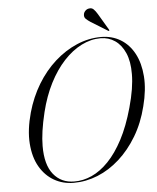

<svg xmlns="http://www.w3.org/2000/svg" viewBox="-58 -908 792 968"><g transform="rotate(-5 338.0 -424.5)"><path d="M476.5 -710.5Q531.5 -710.5 574.8 -684.5Q618 -658.5 644 -610Q670 -561.5 675 -494Q680 -426.5 658.5 -343.5Q638 -261 598.8 -195.5Q559.5 -130 508.2 -84Q457 -38 397.8 -14Q338.5 10 276.5 10Q221.5 10 177 -15.5Q132.5 -41 104.8 -89Q77 -137 72 -206.2Q67 -275.5 91 -362Q112.5 -438.5 151.2 -502.5Q190 -566.5 242 -613Q294 -659.5 353.8 -685Q413.5 -710.5 476.5 -710.5ZM279.5 3.5Q324.5 4 368.5 -16Q412.5 -36 453 -78Q493.5 -120 528 -185.5Q562.5 -251 588 -342.5Q602 -392.5 608.8 -434.5Q615.5 -476.5 615.5 -511Q616 -575 597.2 -617.8Q578.5 -660.5 546.2 -682.5Q514 -704.5 473.5 -704.5Q424.5 -704.5 376.8 -680.5Q329 -656.5 287 -611.2Q245 -566 212.2 -501.8Q179.5 -437.5 160 -358Q147.5 -306.5 141.5 -264.5Q135.5 -222.5 135.5 -188.5Q135 -93.5 174.2 -45Q213.5 3.5 279.5 3.5ZM471 -827 520.5 -743.5Q521.5 -742.5 521.5 -741Q521.5 -739.5 520.5 -738.5Q519.5 -737 518 -737.5Q516.5 -738 515.5 -738.5L430.5 -791Q417.5 -799.5 408 -808.5Q398.5 -817.5 401 -832Q402 -841 410.2 -849.5Q418.5 -858 430.5 -859Q443 -861 452.2 -852Q461.5 -843 471 -827Z"/></g></svg>

Font: Fraunces 120pt Light
Style: Italic
Weight: 300
Italic angle: -16°
Version: Version 1.000;[b76b70a41]